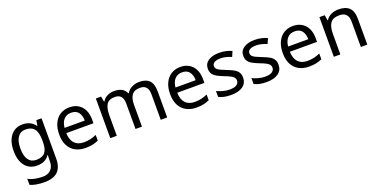

<svg xmlns="http://www.w3.org/2000/svg" viewBox="-15 -1372 4848 2438"><g transform="rotate(-20 2409.0 -153.0)"><path d="M275 -546Q328 -546 370.5 -526Q413 -506 443 -465H448L460 -536H530V9Q530 124 471.5 182Q413 240 290 240Q172 240 97 206V125Q176 167 295 167Q364 167 403.5 126.5Q443 86 443 16V-5Q443 -17 444 -39.5Q445 -62 446 -71H442Q388 10 276 10Q172 10 113.5 -63Q55 -136 55 -267Q55 -395 113.5 -470.5Q172 -546 275 -546ZM287 -472Q220 -472 183 -418.5Q146 -365 146 -266Q146 -167 182.5 -114.5Q219 -62 289 -62Q370 -62 407 -105.5Q444 -149 444 -246V-267Q444 -377 406 -424.5Q368 -472 287 -472Z M907 -546Q976 -546 1025.5 -516Q1075 -486 1101.5 -431.5Q1128 -377 1128 -304V-251H761Q763 -160 807.5 -112.5Q852 -65 932 -65Q983 -65 1022.5 -74.5Q1062 -84 1104 -102V-25Q1063 -7 1023 1.5Q983 10 928 10Q852 10 793.5 -21Q735 -52 702.5 -113.5Q670 -175 670 -264Q670 -352 699.5 -415Q729 -478 782.5 -512Q836 -546 907 -546ZM906 -474Q843 -474 806.5 -433.5Q770 -393 763 -321H1036Q1035 -389 1004 -431.5Q973 -474 906 -474Z M1852 -546Q1943 -546 1988 -499.5Q2033 -453 2033 -349V0H1946V-345Q1946 -472 1837 -472Q1759 -472 1725.5 -427Q1692 -382 1692 -296V0H1605V-345Q1605 -472 1495 -472Q1414 -472 1383 -422Q1352 -372 1352 -278V0H1264V-536H1335L1348 -463H1353Q1378 -505 1420.5 -525.5Q1463 -546 1511 -546Q1637 -546 1675 -456H1680Q1707 -502 1753.5 -524Q1800 -546 1852 -546Z M2406 -546Q2475 -546 2524.5 -516Q2574 -486 2600.5 -431.5Q2627 -377 2627 -304V-251H2260Q2262 -160 2306.5 -112.5Q2351 -65 2431 -65Q2482 -65 2521.5 -74.5Q2561 -84 2603 -102V-25Q2562 -7 2522 1.5Q2482 10 2427 10Q2351 10 2292.5 -21Q2234 -52 2201.5 -113.5Q2169 -175 2169 -264Q2169 -352 2198.5 -415Q2228 -478 2281.5 -512Q2335 -546 2406 -546ZM2405 -474Q2342 -474 2305.5 -433.5Q2269 -393 2262 -321H2535Q2534 -389 2503 -431.5Q2472 -474 2405 -474Z M3112 -148Q3112 -70 3054 -30Q2996 10 2898 10Q2842 10 2801.5 1Q2761 -8 2730 -24V-104Q2762 -88 2807.5 -74.5Q2853 -61 2900 -61Q2967 -61 2997 -82.5Q3027 -104 3027 -140Q3027 -160 3016 -176Q3005 -192 2976.5 -208Q2948 -224 2895 -244Q2843 -264 2806 -284Q2769 -304 2749 -332Q2729 -360 2729 -404Q2729 -472 2784.5 -509Q2840 -546 2930 -546Q2979 -546 3021.5 -536.5Q3064 -527 3101 -510L3071 -440Q3037 -454 3000 -464Q2963 -474 2924 -474Q2870 -474 2841.5 -456.5Q2813 -439 2813 -409Q2813 -387 2826 -371.5Q2839 -356 2869.5 -341.5Q2900 -327 2951 -307Q3002 -288 3038 -268Q3074 -248 3093 -219.5Q3112 -191 3112 -148Z M3591 -148Q3591 -70 3533 -30Q3475 10 3377 10Q3321 10 3280.5 1Q3240 -8 3209 -24V-104Q3241 -88 3286.5 -74.5Q3332 -61 3379 -61Q3446 -61 3476 -82.5Q3506 -104 3506 -140Q3506 -160 3495 -176Q3484 -192 3455.5 -208Q3427 -224 3374 -244Q3322 -264 3285 -284Q3248 -304 3228 -332Q3208 -360 3208 -404Q3208 -472 3263.5 -509Q3319 -546 3409 -546Q3458 -546 3500.5 -536.5Q3543 -527 3580 -510L3550 -440Q3516 -454 3479 -464Q3442 -474 3403 -474Q3349 -474 3320.5 -456.5Q3292 -439 3292 -409Q3292 -387 3305 -371.5Q3318 -356 3348.5 -341.5Q3379 -327 3430 -307Q3481 -288 3517 -268Q3553 -248 3572 -219.5Q3591 -191 3591 -148Z M3928 -546Q3997 -546 4046.5 -516Q4096 -486 4122.5 -431.5Q4149 -377 4149 -304V-251H3782Q3784 -160 3828.5 -112.5Q3873 -65 3953 -65Q4004 -65 4043.5 -74.5Q4083 -84 4125 -102V-25Q4084 -7 4044 1.5Q4004 10 3949 10Q3873 10 3814.5 -21Q3756 -52 3723.5 -113.5Q3691 -175 3691 -264Q3691 -352 3720.5 -415Q3750 -478 3803.5 -512Q3857 -546 3928 -546ZM3927 -474Q3864 -474 3827.5 -433.5Q3791 -393 3784 -321H4057Q4056 -389 4025 -431.5Q3994 -474 3927 -474Z M4543 -546Q4639 -546 4688 -499.5Q4737 -453 4737 -349V0H4650V-343Q4650 -472 4530 -472Q4441 -472 4407 -422Q4373 -372 4373 -278V0H4285V-536H4356L4369 -463H4374Q4400 -505 4446 -525.5Q4492 -546 4543 -546Z"/></g></svg>

Font: Noto Sans Wancho
Style: Regular
Weight: 400
Designer: Monotype Design Team
Foundry: Monotype Imaging Inc.
Version: Version 2.001; ttfautohint (v1.8.4.7-5d5b)